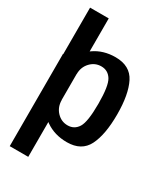

<svg xmlns="http://www.w3.org/2000/svg" viewBox="-237 -883 1021 1181"><g transform="rotate(30 273.5 -292.5)"><path d="M37.5 200H169V-455H37.5ZM39.5 0H158.5L172 -83.5V-785H39.5ZM328.5 3.5Q432.5 3.5 472.5 -76.2Q512.5 -156 512.5 -298.5Q512.5 -441 472.5 -520.2Q432.5 -599.5 328.5 -599.5Q241.5 -599.5 177.2 -554.2Q113 -509 113 -449L172.5 -390Q172.5 -439.5 204.2 -473.2Q236 -507 281 -507Q328.5 -507 354 -466Q379.5 -425 379.5 -298Q379.5 -170 354 -129.2Q328.5 -88.5 281 -88.5Q236 -88.5 204.2 -122.2Q172.5 -156 172.5 -206.5L113 -146.5Q113 -86 177.2 -41.2Q241.5 3.5 328.5 3.5Z"/></g></svg>

Font: Anybody SemiCondensed SemiBold
Style: Regular
Weight: 600
Width: 4
Version: Version 1.113;gftools[0.9.25]